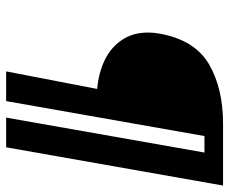

<svg xmlns="http://www.w3.org/2000/svg" viewBox="-82 -682 763 640"><g transform="rotate(90 300.0 -361.5)"><path d="M88 -473Q88 -492 91.5 -511Q112.5 -628.5 193 -675.8Q273.5 -723 392 -723H598L470.5 0H371.5L488 -661H433L316.5 0H217.5L276 -303.5Q222.5 -308 180 -328.5Q137.5 -349 112.8 -385.8Q88 -422.5 88 -473Z"/></g></svg>

Font: JuliaMono Black
Style: Italic
Weight: 900
Italic angle: -9°
Monospace: yes
Designer: cormullion
Foundry: corm
Version: Version 0.057; ttfautohint (v1.8.4)